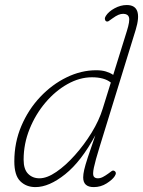

<svg xmlns="http://www.w3.org/2000/svg" viewBox="-20 -737 569 764"><path d="M520 -618.5 376.5 -153Q359 -96.5 353.5 -69.8Q348 -43 352.8 -35.2Q357.5 -27.5 369.5 -27.5Q379.5 -27.5 389.5 -32.8Q399.5 -38 410.5 -46Q418 -51.5 423.8 -55.8Q429.5 -60 435 -57Q446 -50.5 436.5 -36Q427.5 -22 404.2 -7.2Q381 7.5 353 7.5Q311 7.5 311 -31Q311 -43.5 315 -61.2Q319 -79 329.5 -111Q340 -143 359.5 -199Q303.5 -95 239.5 -43.8Q175.5 7.5 121 7.5Q84.5 7.5 60.8 -15.8Q37 -39 37 -95Q37 -170 65 -235.8Q93 -301.5 140 -351.2Q187 -401 245 -429.2Q303 -457.5 363 -457.5Q385 -457.5 401.5 -452.5Q418 -447.5 430.5 -439L484.5 -612.5Q497.5 -653.5 493.2 -667.8Q489 -682 470 -682Q461 -682 451.2 -678Q441.5 -674 427 -663.5Q417 -656 412.2 -653Q407.5 -650 402 -652.5Q398.5 -654.5 397.5 -660.5Q396.5 -666.5 401 -673.5Q412 -691 436 -704Q460 -717 484.5 -717Q550 -717 520 -618.5ZM74 -101.5Q74 -63.5 91.8 -45.5Q109.5 -27.5 137 -27.5Q167 -27.5 204.2 -53Q241.5 -78.5 278.2 -119.8Q315 -161 344.8 -209.5Q374.5 -258 388.5 -304L421 -408.5Q395 -429.5 346 -429.5Q297 -429.5 248.8 -402.5Q200.5 -375.5 161 -329Q121.5 -282.5 97.8 -223.8Q74 -165 74 -101.5Z"/></svg>

Font: Fraunces 9pt S100 Thin
Style: Italic
Weight: 100
Italic angle: -16°
Version: Version 1.000; ttfautohint (v1.8.3)